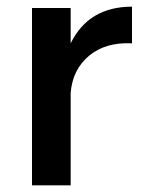

<svg xmlns="http://www.w3.org/2000/svg" viewBox="-20 -556 433 576"><path d="M192 -426Q246 -536 376 -536V-426Q297 -430 247.5 -389Q198 -348 192 -278V0H76V-532H192Z"/></svg>

Font: Steamflix Grotesk
Style: Regular
Weight: 400
Designer: Julieta Ulanovsky
Foundry: Julieta Ulanovsky
Version: Version 4.000;PS 004.000;hotconv 1.0.88;makeotf.lib2.5.64775